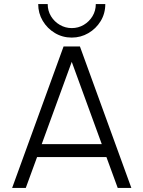

<svg xmlns="http://www.w3.org/2000/svg" viewBox="-20 -930 710 950"><path d="M294.5 -700H375.5L630 0H562.5L506.5 -153H163.5L107.5 0H40ZM186.5 -217H483.5L335 -624ZM335 -744Q289.5 -744 251.8 -766.5Q214 -789 191.5 -826.8Q169 -864.5 169 -910H216Q216 -876.5 232.5 -849.5Q249 -822.5 276.2 -806.8Q303.5 -791 335 -791Q367.5 -791 394.5 -807Q421.5 -823 437.8 -850Q454 -877 454 -910H501Q501 -863 478 -825.5Q455 -788 417.2 -766Q379.5 -744 335 -744Z"/></svg>

Font: Urbanist Light
Style: Regular
Weight: 300
Designer: Corey Hu
Foundry: Corey Hu
Version: Version 1.330; ttfautohint (v1.8.4.7-5d5b)